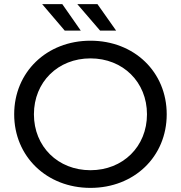

<svg xmlns="http://www.w3.org/2000/svg" viewBox="-20 -906 880 934"><path d="M420 8C633 8 791 -144 791 -350C791 -556 633 -708 420 -708C207 -708 49 -555 49 -350C49 -145 207 8 420 8ZM420 -78C262 -78 145 -193 145 -350C145 -507 262 -622 420 -622C578 -622 695 -507 695 -350C695 -193 578 -78 420 -78ZM545 -757 454 -886H356L467 -757ZM373 -757 283 -886H185L295 -757Z"/></svg>

Font: Montserrat-Alt1 Med
Style: Regular
Weight: 500
Designer: Differentunic
Foundry: Differentunic
Version: Version 7.222